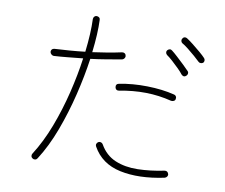

<svg xmlns="http://www.w3.org/2000/svg" viewBox="-84 -894 1169 999"><g transform="rotate(10 500.0 -394.5)"><path d="M149 -2Q142 -6 140.5 -13.5Q139 -21 143 -27Q189 -99 223.5 -189.5Q258 -280 281.5 -376.5Q305 -473 317 -561Q277 -557 238 -553Q199 -549 164 -547Q157 -547 151 -552.5Q145 -558 144 -565Q144 -582 161 -584Q199 -586 239.5 -589Q280 -592 322 -597Q334 -698 331 -771Q331 -779 336 -784.5Q341 -790 348 -790Q356 -790 361.5 -785.5Q367 -781 367 -773Q370 -702 358 -601Q441 -612 510 -627Q518 -629 524.5 -625Q531 -621 532 -613Q534 -606 529.5 -599.5Q525 -593 518 -591Q478 -584 436.5 -577Q395 -570 354 -565Q341 -473 316.5 -372Q292 -271 256.5 -176Q221 -81 174 -8Q170 -1 162.5 0.5Q155 2 149 -2ZM842 -23Q709 5 609 -16.5Q509 -38 463 -121Q459 -128 461.5 -135Q464 -142 471 -146Q477 -149 484 -147Q491 -145 495 -138Q525 -85 577 -63Q629 -41 696 -42.5Q763 -44 835 -59Q852 -62 857 -45Q859 -38 854.5 -31.5Q850 -25 842 -23ZM806 -423Q739 -440 670.5 -441Q602 -442 530 -428Q513 -425 509 -442Q506 -460 523 -463Q592 -477 671.5 -475.5Q751 -474 815 -458Q822 -457 826 -450.5Q830 -444 828 -436Q827 -429 820.5 -425.5Q814 -422 806 -423ZM936 -647Q930 -643 923 -643Q916 -643 911 -648Q901 -658 882.5 -674Q864 -690 844.5 -705.5Q825 -721 812 -728Q806 -732 804.5 -739Q803 -746 807 -752Q811 -759 818 -760.5Q825 -762 831 -758Q844 -750 865 -733.5Q886 -717 906 -700Q926 -683 936 -672Q941 -667 941 -659.5Q941 -652 936 -647ZM861 -565Q849 -554 836 -567Q828 -578 810.5 -595.5Q793 -613 774.5 -629.5Q756 -646 744 -654Q738 -659 737 -666Q736 -673 740 -678Q745 -684 752 -685.5Q759 -687 765 -682Q777 -673 796.5 -655Q816 -637 835 -619Q854 -601 864 -590Q869 -585 868 -577.5Q867 -570 861 -565Z"/></g></svg>

Font: Zen Maru Gothic Light
Style: Regular
Weight: 300
Designer: Yoshimichi Ohira
Foundry: Positype
Version: Version 1.001